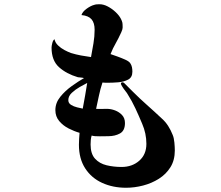

<svg xmlns="http://www.w3.org/2000/svg" viewBox="-20 -834 1040 905"><path d="M391 -443Q377 -436 356 -424Q335 -412 318.5 -396.5Q302 -381 302 -362Q302 -348 314.5 -340Q327 -332 343.5 -328Q360 -324 370 -322Q382 -385 391 -443ZM804 -125Q804 -79 783.5 -46Q763 -13 729 8.5Q695 30 654.5 40.5Q614 51 574 51Q512 51 461.5 28Q411 5 381.5 -40.5Q352 -86 352 -152Q352 -166 353 -180Q354 -194 355 -208Q330 -215 303.5 -228.5Q277 -242 259 -263.5Q241 -285 241 -315Q241 -349 264 -377.5Q287 -406 318.5 -428.5Q350 -451 376 -466Q369 -468 361.5 -468.5Q354 -469 347 -470Q293 -486 258 -517.5Q223 -549 223 -610Q223 -617 226.5 -631Q230 -645 237 -649Q240 -633 253.5 -620Q267 -607 284 -598Q301 -589 315 -584Q338 -577 362 -572.5Q386 -568 409 -565Q415 -597 420.5 -629.5Q426 -662 426 -694Q426 -726 411.5 -743Q397 -760 364 -763Q369 -779 388.5 -793Q408 -807 424 -811Q430 -813 436 -813.5Q442 -814 449 -814Q468 -814 488 -803.5Q508 -793 525 -777Q542 -761 550 -745Q555 -735 556.5 -728.5Q558 -722 558 -711V-703Q558 -696 551.5 -681.5Q545 -667 537.5 -652.5Q530 -638 526 -631Q512 -607 501 -579Q513 -575 532.5 -568Q552 -561 570 -553Q588 -545 594 -536Q600 -527 602 -517Q604 -507 604 -496Q604 -469 583.5 -458.5Q563 -448 536.5 -446Q510 -444 491 -444Q484 -444 477 -444Q470 -444 463 -445Q453 -415 446.5 -384Q440 -353 433 -321Q446 -320 458.5 -320.5Q471 -321 483 -321Q503 -321 522.5 -313.5Q542 -306 555.5 -291.5Q569 -277 569 -254Q569 -218 545.5 -205Q522 -192 490 -192Q476 -192 450.5 -191.5Q425 -191 412 -195Q409 -185 408 -174.5Q407 -164 407 -153Q407 -109 428 -86Q449 -63 482.5 -55Q516 -47 553 -47Q603 -47 636.5 -76.5Q670 -106 670 -156Q670 -205 650 -251Q635 -287 618.5 -322.5Q602 -358 581 -391Q579 -395 571 -405Q563 -415 556.5 -425.5Q550 -436 550 -439Q550 -446 557 -446Q560 -446 562 -445Q564 -444 566 -442Q576 -432 585.5 -422.5Q595 -413 605 -403Q638 -370 673 -339Q708 -308 742 -276Q760 -260 772.5 -240.5Q785 -221 794 -198Q800 -184 802 -162Q804 -140 804 -125Z"/></svg>

Font: Kaisei Tokumin
Style: Bold
Weight: 700
Designer: Font-Kai, 金井和夫
Foundry: KAZUO KANAI
Version: Version 5.003